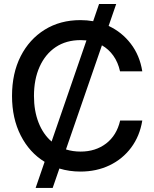

<svg xmlns="http://www.w3.org/2000/svg" viewBox="-20 -839 764 952"><path d="M156.7 92.8 201.2 -36.6Q126 -82.5 82.8 -167.2Q39.6 -252 39.6 -363.3Q39.6 -475.6 82.5 -560.1Q125.5 -644.5 201.9 -691.9Q278.3 -739.3 378.9 -739.3Q411.1 -739.3 441.9 -733.9L471.2 -819.3H556.2L518.6 -710.4Q584 -680.2 628.4 -622.3Q672.9 -564.5 685.5 -485.4H575.2Q565.4 -529.8 542.2 -562.5Q519 -595.2 485.4 -614.3L307.1 -98.1Q340.8 -87.4 379.9 -87.4Q453.6 -87.4 506.1 -127.4Q558.6 -167.5 575.7 -241.2H685.5Q672.9 -164.1 630.4 -107.2Q587.9 -50.3 523.2 -19.3Q458.5 11.7 378.9 11.7Q323.7 11.7 274.4 -3.4L241.2 92.8ZM235.8 -137.2 408.7 -638.7Q394.5 -640.1 379.9 -640.1Q308.1 -640.1 256.3 -605.5Q204.6 -570.8 176.5 -508.3Q148.4 -445.8 148.4 -363.3Q148.4 -289.6 171.1 -231.4Q193.8 -173.3 235.8 -137.2Z"/></svg>

Font: Inter Display Medium
Style: Regular
Weight: 500
Designer: Rasmus Andersson
Foundry: rsms
Version: Version 4.001;git-9221beed3